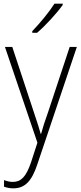

<svg xmlns="http://www.w3.org/2000/svg" viewBox="-20 -785 442 1047"><path d="M322 -758V-765H277C248 -719 198 -659 156 -615V-606H182C229 -646 290 -713 322 -758ZM7 -529 184 -7 149 101C122 180 94 207 50 207C33 207 18 203 2 197V233C19 239 34 242 53 242C117 242 154 201 184 110L399 -529H360L242 -173C225 -126 213 -88 204 -55H202C195 -82 184 -114 164 -175L47 -529Z"/></svg>

Font: Noto Sans Lao SemiCondensed ExtraLight
Style: Regular
Weight: 200
Width: 4
Designer: Monotype Design Team
Foundry: Monotype Imaging Inc.
Version: Version 2.003